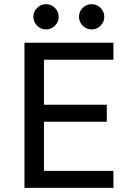

<svg xmlns="http://www.w3.org/2000/svg" viewBox="-20 -906 615 926"><path d="M98 -700H527V-618H192V-401H495V-319H192V-82H527V0H98ZM202 -764Q177 -764 159 -782Q141 -800 141 -825Q141 -850 159 -868Q177 -886 202 -886Q227 -886 245 -868Q263 -850 263 -825Q263 -800 245 -782Q227 -764 202 -764ZM422 -764Q397 -764 379 -782Q361 -800 361 -825Q361 -850 379 -868Q397 -886 422 -886Q447 -886 465 -868Q483 -850 483 -825Q483 -800 465 -782Q447 -764 422 -764Z"/></svg>

Font: Golos UI
Style: Regular
Weight: 400
Designer: A.Korolkova, Vitaly Kuzmin
Foundry: ParaType Ltd
Version: Version 2.000